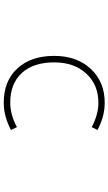

<svg xmlns="http://www.w3.org/2000/svg" viewBox="206 -782 587 1040"><g transform="rotate(-90 500.0 -261.5)"><path d="M332 -58.6Q400.4 -22.5 463.9 -22.5Q561.5 -22.5 622.1 -88.4Q682.6 -154.3 682.6 -261.7Q682.6 -375 625 -437.5Q567.4 -500 463.9 -500Q399.4 -500 332 -463.9L316.4 -496.1Q390.6 -535.2 463.9 -535.2Q582 -535.2 649.9 -461.4Q717.8 -387.7 717.8 -261.7Q717.8 -139.6 647.5 -64Q577.1 11.7 463.9 11.7Q389.6 11.7 316.4 -27.3Z"/></g></svg>

Font: GenEi Gothic M ExtraLight
Style: Regular
Weight: 200
Designer: o_tamon (Modified); [Source Han Sans]
Ryoko NISHIZUKA  (kana & ideographs); Paul D. Hunt (Latin, Greek & Cyrillic); Wenl
Version: Version 1.1a;Original Version 1.004